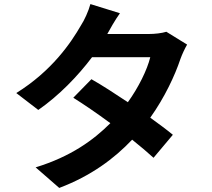

<svg xmlns="http://www.w3.org/2000/svg" viewBox="-20 -857 1040 943"><path d="M569 -792 424 -837C415 -803 394 -757 378 -733C328 -646 235 -509 60 -400L168 -317C269 -387 362 -483 432 -576H718C703 -514 660 -427 608 -355C545 -397 482 -438 429 -468L340 -377C391 -345 457 -300 522 -252C439 -169 328 -88 155 -35L271 66C427 7 541 -78 629 -171C670 -138 707 -107 734 -82L829 -195C800 -219 761 -248 718 -279C789 -379 839 -486 866 -567C875 -592 888 -619 899 -638L797 -701C775 -694 741 -690 710 -690H507C519 -712 544 -757 569 -792Z"/></svg>

Font: Noto Sans JP
Style: Bold
Weight: 700
Designer: Ryoko NISHIZUKA 西塚涼子 (kana, bopomofo & ideographs); Paul D. Hunt (Latin, Greek & Cyrillic); Sandoll Communications 산돌커뮤니
Foundry: Adobe
Version: Version 2.004;hotconv 1.0.118;makeotfexe 2.5.65603